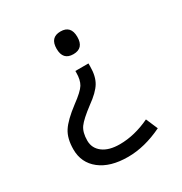

<svg xmlns="http://www.w3.org/2000/svg" viewBox="-172 -674 943 994"><g transform="rotate(-30 300.0 -177.0)"><path d="M329.1 -410.2Q267.1 -410.2 267.1 -478Q267.1 -545.9 329.1 -545.9Q391.1 -545.9 391.1 -478Q391.1 -410.2 329.1 -410.2ZM372.1 -330.1V-312Q372.1 -253.9 350.3 -217.5Q328.6 -181.2 271 -140.1Q208 -92.8 187.5 -64.5Q167 -36.1 167 13.2Q167 58.6 203.4 86.2Q239.7 113.8 304.2 113.8Q392.6 113.8 484.9 69.8L515.1 140.1Q408.2 191.9 309.1 191.9Q203.1 191.9 142.6 144.3Q82 96.7 82 17.1Q82 -48.3 108.2 -88.9Q134.3 -129.4 204.1 -182.1Q262.2 -224.6 278.1 -250.7Q293.9 -276.9 293.9 -320.8V-330.1Z"/></g></svg>

Font: Noto Mono
Style: Regular
Weight: 400
Designer: Monotype Design Team
Foundry: Monotype Imaging Inc.
Version: Version 1.00